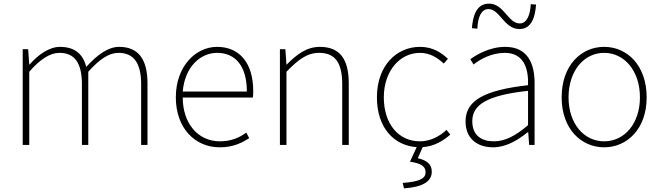

<svg xmlns="http://www.w3.org/2000/svg" viewBox="-20 -798 3639 1057"><path d="M105 0H141V-403C201 -472 256 -507 307 -507C392 -507 431 -450 431 -334V0H466V-403C528 -472 580 -507 632 -507C717 -507 757 -450 757 -334V0H792V-339C792 -475 739 -540 636 -540C576 -540 517 -498 455 -430C438 -496 396 -540 310 -540C252 -540 191 -498 143 -443H141L135 -527H105Z M1189 13C1267 13 1312 -13 1352 -37L1336 -68C1296 -39 1251 -20 1191 -20C1067 -20 986 -122 986 -261H1372C1374 -274 1374 -286 1374 -297C1374 -453 1297 -540 1175 -540C1058 -540 948 -434 948 -262C948 -90 1056 13 1189 13ZM986 -294C997 -427 1081 -507 1175 -507C1274 -507 1339 -437 1339 -294Z M1521 0H1557V-403C1624 -472 1672 -507 1737 -507C1827 -507 1864 -450 1864 -334V0H1900V-339C1900 -475 1849 -540 1741 -540C1668 -540 1613 -498 1559 -443H1557L1551 -527H1521Z M2307 12C2368 8 2418 -21 2459 -57L2438 -83C2401 -48 2350 -20 2292 -20C2172 -20 2093 -118 2093 -262C2093 -407 2181 -507 2292 -507C2346 -507 2388 -481 2423 -448L2446 -474C2411 -507 2364 -540 2292 -540C2165 -540 2055 -439 2055 -262C2055 -95 2149 4 2274 12L2237 92C2296 101 2323 117 2323 150C2323 183 2294 202 2197 209L2204 239C2304 232 2357 203 2357 147C2357 103 2326 84 2280 73Z M2695 13C2765 13 2831 -26 2885 -70H2888L2893 0H2923V-341C2923 -448 2885 -540 2761 -540C2675 -540 2602 -496 2569 -472L2587 -443C2621 -470 2684 -507 2759 -507C2868 -507 2890 -414 2887 -329C2650 -302 2543 -247 2543 -130C2543 -30 2613 13 2695 13ZM2698 -20C2634 -20 2580 -50 2580 -131C2580 -220 2658 -273 2887 -298V-109C2818 -50 2761 -20 2698 -20ZM2840 -638C2909 -638 2927 -711 2931 -773L2902 -775C2899 -718 2882 -669 2841 -669C2777 -669 2755 -778 2672 -778C2601 -778 2583 -707 2578 -643L2608 -640C2610 -700 2628 -748 2669 -748C2732 -748 2755 -638 2840 -638Z M3306 13C3432 13 3540 -88 3540 -262C3540 -439 3432 -540 3306 -540C3180 -540 3072 -439 3072 -262C3072 -88 3180 13 3306 13ZM3306 -20C3194 -20 3110 -118 3110 -262C3110 -407 3194 -507 3306 -507C3418 -507 3503 -407 3503 -262C3503 -118 3418 -20 3306 -20Z"/></svg>

Font: Noto Sans Japanese Thin
Style: Regular
Weight: 100
Designer: Ryoko NISHIZUKA (kana & ideographs); Paul D. Hunt (Latin, Greek & Cyrillic); Wenlong ZHANG (bopomofo); Sandoll Communica
Foundry: Adobe Systems Incorporated
Version: Version 1.000;PS 1;hotconv 1.0.78;makeotf.lib2.5.61930